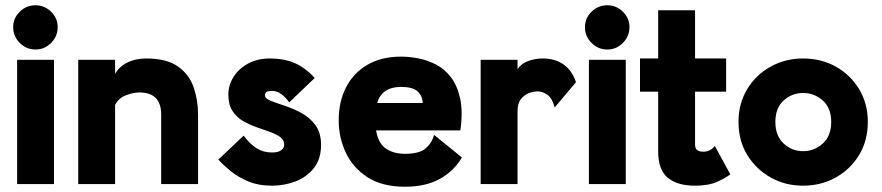

<svg xmlns="http://www.w3.org/2000/svg" viewBox="-20 -699 3348 729"><path d="M45 0V-472H185V0ZM115 -511Q80 -511 55 -536Q30 -561 30 -596Q30 -630 55 -654.5Q80 -679 115 -679Q149 -679 174 -654.5Q199 -630 199 -596Q199 -561 174 -536Q149 -511 115 -511Z M277 0V-472H417V-418Q431 -445 462.5 -461Q494 -477 535 -477Q612 -477 655 -447Q698 -417 715 -368Q732 -319 732 -264V0H592V-264Q592 -348 509 -348Q488 -348 460 -338Q432 -328 417 -301V0Z M1013 6Q961 6 922 -10.5Q883 -27 855 -50Q827 -73 809 -93L905 -184Q929 -152 954.5 -136Q980 -120 1013 -120Q1036 -120 1047.5 -128.5Q1059 -137 1059 -149Q1059 -168 1043.5 -179Q1028 -190 1004 -198.5Q980 -207 953 -216.5Q926 -226 902 -240Q878 -254 862.5 -278Q847 -302 847 -339Q847 -376 867 -407.5Q887 -439 922.5 -458Q958 -477 1004 -477Q1059 -477 1099 -459.5Q1139 -442 1175 -403L1078 -310Q1067 -327 1050 -340.5Q1033 -354 1010 -354Q1002 -354 994 -351Q986 -348 986 -337Q986 -325 1007.5 -316.5Q1029 -308 1061 -297.5Q1093 -287 1124.5 -270Q1156 -253 1177.5 -224Q1199 -195 1199 -149Q1199 -95 1171.5 -60.5Q1144 -26 1101.5 -10Q1059 6 1013 6Z M1734 -101Q1703 -49 1649.5 -19.5Q1596 10 1518 10Q1431 10 1375.5 -26Q1320 -62 1293 -119.5Q1266 -177 1266 -242Q1266 -313 1294 -367.5Q1322 -422 1375 -453Q1428 -484 1503 -484Q1533 -484 1567.5 -477.5Q1602 -471 1634.5 -454.5Q1667 -438 1691.5 -406.5Q1716 -375 1727 -325.5Q1738 -276 1728 -204H1408Q1416 -155 1445 -135Q1474 -115 1518 -115Q1572 -115 1596 -135.5Q1620 -156 1628 -187ZM1503 -369Q1430 -369 1412 -308H1585Q1584 -335 1565.5 -352Q1547 -369 1503 -369Z M1805 0V-472H1945V-437Q1961 -459 1987.5 -468Q2014 -477 2039 -477Q2136 -477 2167 -387L2086 -291Q2077 -326 2058.5 -339Q2040 -352 2021 -352Q2006 -352 1988.5 -345.5Q1971 -339 1958 -323Q1945 -307 1945 -277V0Z M2216 0V-472H2356V0ZM2286 -511Q2251 -511 2226 -536Q2201 -561 2201 -596Q2201 -630 2226 -654.5Q2251 -679 2286 -679Q2320 -679 2345 -654.5Q2370 -630 2370 -596Q2370 -561 2345 -536Q2320 -511 2286 -511Z M2618 6Q2552 6 2515.5 -24Q2479 -54 2479 -124V-351H2410V-477H2479V-660H2619V-477H2737V-351H2619V-152Q2619 -134 2628 -128.5Q2637 -123 2650 -123Q2665 -123 2676.5 -129.5Q2688 -136 2694 -145L2753 -37Q2733 -22 2701.5 -8Q2670 6 2618 6Z M3029 6Q2961 6 2905.5 -25.5Q2850 -57 2817 -111Q2784 -165 2784 -236Q2784 -306 2817 -360.5Q2850 -415 2906 -446Q2962 -477 3029 -477Q3098 -477 3153.5 -446Q3209 -415 3242 -360.5Q3275 -306 3275 -236Q3275 -166 3242.5 -111.5Q3210 -57 3154 -25.5Q3098 6 3029 6ZM3029 -125Q3072 -125 3104 -154Q3136 -183 3136 -236Q3136 -289 3104 -317.5Q3072 -346 3029 -346Q2987 -346 2955.5 -317.5Q2924 -289 2924 -236Q2924 -183 2955.5 -154Q2987 -125 3029 -125Z"/></svg>

Font: Lil Grotesk Black
Style: Regular
Weight: 900
Designer: Bastien Sozeau
Foundry: NBR — Bastien Sozeau
Version: Version 3.003; ttfautohint (v1.8.4.7-5d5b);gftools[0.9.33]